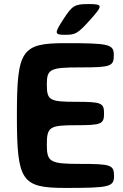

<svg xmlns="http://www.w3.org/2000/svg" viewBox="-20 -923 602 943"><path d="M491 -366C491 -418 478 -423 351 -423C223 -423 210 -431 210 -508C210 -584 225 -592 375 -592C524 -592 539 -597 539 -652C539 -706 517 -711 301 -711C85 -711 63 -678 63 -356C63 -33 85 0 302 0C518 0 540 -5 540 -59C540 -113 525 -118 375 -118C225 -118 210 -127 210 -213C210 -299 223 -308 351 -308C478 -308 491 -313 491 -366ZM291 -828C246 -759 247 -752 300 -752C352 -752 363 -759 425 -828C486 -896 485 -903 416 -903C346 -903 335 -896 291 -828Z"/></svg>

Font: Asimov Print
Style: A
Weight: 500
Designer: Google
Version: Version 2.000980: 2014